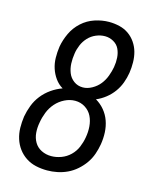

<svg xmlns="http://www.w3.org/2000/svg" viewBox="-113 -819 726 904"><g transform="rotate(15 250.0 -367.5)"><path d="M204 8Q175 8 148.5 2Q122 -4 100 -18.5Q78 -33 62.5 -54Q47 -75 39 -100.5Q31 -126 30.5 -153.5Q30 -181 34 -209Q39 -237 49.5 -264.5Q60 -292 78.5 -315.5Q97 -339 122 -356.5Q147 -374 175 -384Q153 -397 138 -418Q123 -439 115 -463.5Q107 -488 106.5 -515Q106 -542 110 -570Q116 -604 131.5 -637Q147 -670 174.5 -695Q202 -720 237 -731.5Q272 -743 306 -743Q332 -743 357 -737Q382 -731 402 -717Q422 -703 436 -682.5Q450 -662 456.5 -638.5Q463 -615 463.5 -588.5Q464 -562 460 -536Q456 -511 447 -486.5Q438 -462 422.5 -440.5Q407 -419 385.5 -402Q364 -385 340 -375Q364 -361 382 -339.5Q400 -318 409.5 -291.5Q419 -265 420.5 -235.5Q422 -206 417 -176Q413 -152 404.5 -127.5Q396 -103 381 -81.5Q366 -60 345.5 -42Q325 -24 301.5 -13Q278 -2 253 3Q228 8 204 8ZM265 -413Q287 -413 309.5 -425.5Q332 -438 347 -457Q362 -476 370.5 -499Q379 -522 383 -544Q383 -544 383 -544.5Q383 -545 383 -545Q387 -567 385.5 -590Q384 -613 375 -632Q366 -651 346.5 -662Q327 -673 305 -673Q283 -673 261.5 -664Q240 -655 224 -638Q208 -621 199 -599.5Q190 -578 187 -557Q183 -532 184 -508Q185 -484 193.5 -462.5Q202 -441 221 -427Q240 -413 265 -413ZM205 -62Q229 -62 253.5 -71Q278 -80 297 -98.5Q316 -117 326 -141Q336 -165 340 -189Q345 -216 343 -243Q341 -270 330 -292.5Q319 -315 297 -329Q275 -343 248 -343Q222 -343 197 -330.5Q172 -318 154 -297.5Q136 -277 126 -251.5Q116 -226 112 -201Q107 -175 109 -150Q111 -125 123 -104.5Q135 -84 157 -73Q179 -62 205 -62Z"/></g></svg>

Font: Iosevka SS04 Oblique
Style: Regular
Weight: 400
Italic angle: -9°
Monospace: yes
Designer: Belleve Invis
Foundry: Belleve Invis
Version: Version 19.0.0; ttfautohint (v1.8.4)